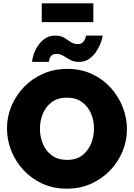

<svg xmlns="http://www.w3.org/2000/svg" viewBox="-20 -1128 805 1154"><path d="M381 6Q300 6 234 -24.5Q168 -55 120.5 -106.5Q73 -158 47.5 -222.5Q22 -287 22 -356Q22 -427 49 -491Q76 -555 124.5 -605.5Q173 -656 239.5 -685Q306 -714 385 -714Q466 -714 532 -683.5Q598 -653 645 -601Q692 -549 717.5 -484.5Q743 -420 743 -352Q743 -282 716.5 -218Q690 -154 641.5 -103.5Q593 -53 527 -23.5Q461 6 381 6ZM220 -354Q220 -307 237.5 -264Q255 -221 291.5 -194Q328 -167 383 -167Q440 -167 475.5 -195Q511 -223 528 -266.5Q545 -310 545 -356Q545 -404 527 -446Q509 -488 473 -514.5Q437 -541 382 -541Q326 -541 290 -513.5Q254 -486 237 -443.5Q220 -401 220 -354ZM454 -756Q424 -756 402 -768Q380 -780 361.5 -792Q343 -804 320 -804Q298 -804 288 -792.5Q278 -781 276 -769Q274 -757 274 -756H173Q173 -769 180.5 -795Q188 -821 205 -848.5Q222 -876 248.5 -895Q275 -914 312 -914Q345 -914 366 -901Q387 -888 405.5 -875.5Q424 -863 447 -863Q469 -863 479.5 -875Q490 -887 493.5 -900Q497 -913 497 -914H597Q597 -905 589 -880Q581 -855 564 -826.5Q547 -798 520 -777Q493 -756 454 -756ZM231 -995V-1108H541V-995Z"/></svg>

Font: Raleway Black
Style: Regular
Weight: 900
Designer: Matt McInerney, Pablo Impallari, Rodrigo Fuenzalida
Foundry: Matt McInerney, Pablo Impallari, Rodrigo Fuenzalida
Version: Version 4.026